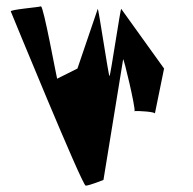

<svg xmlns="http://www.w3.org/2000/svg" viewBox="-20 -585 607 605"><path d="M14 -549C14 -549 239 0 250 0C261 0 306 -18 306 -18L368 -398C370 -403 407 -247 404 -235C414 -236 470 -233 468 -227L497 -369L362 -557C360 -562 328 -345 325 -345C322 -345 290 -562 288 -557L224 -369L160 -337C158 -342 117 -567 109 -565C101 -562 12 -555 14 -549ZM404 -235C404 -234 403 -234 403 -234C402 -234 402 -235 404 -235Z"/></svg>

Font: Ampere
Style: SCUltCnd
Weight: 400
Version: Version 1